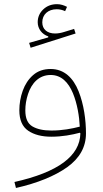

<svg xmlns="http://www.w3.org/2000/svg" viewBox="-20 -663 505 940"><path d="M308.1 -629.4C293 -637.2 276.9 -642.6 259.3 -642.6C232.4 -642.6 210 -634.3 191.9 -617.2C173.8 -600.1 164.6 -579.1 164.6 -554.2C164.6 -522.5 185.1 -495.1 216.3 -484.9V-480L122.6 -453.1L129.9 -429.2L350.1 -499L342.8 -521.5L294.9 -506.8C278.3 -501.5 263.2 -499 249.5 -499C211.9 -499 187 -519 187 -553.7C187 -592.3 215.8 -617.7 257.3 -617.7C271.5 -617.7 285.6 -614.7 298.8 -608.4ZM373.5 -10.3C371.6 100.6 264.2 180.2 50.8 228L58.1 257.3C163.6 233.4 247.1 199.2 308.6 155.8C370.1 111.8 400.9 56.6 400.9 -9.8C400.9 -74.7 390.6 -151.9 364.7 -216.3C338.9 -280.8 294.9 -325.2 228 -325.2C193.4 -325.2 165 -315.4 142.1 -295.4C119.1 -275.4 102.5 -249.5 91.3 -218.8C80.1 -187.5 74.7 -155.3 74.7 -122.6C74.7 -75.7 89.4 -42.5 118.2 -22.9C147 -3.4 184.6 6.3 231.4 6.3C285.6 6.3 332 -2.9 371.1 -13.2ZM370.6 -43C333 -33.2 285.6 -23.9 231.4 -23.9C191.9 -23.9 161.1 -30.8 138.2 -44.4C115.2 -58.1 104 -84 104 -122.6C104 -149.4 108.4 -175.8 117.2 -202.6C134.8 -255.9 170.9 -295.9 228 -295.9C280.8 -295.9 314.9 -259.3 336.9 -207C358.4 -154.8 368.2 -93.3 370.6 -43Z"/></svg>

Font: Estedad Thin
Style: Regular
Weight: 100
Designer: Amin Abedi
Version: Version 7.3